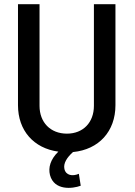

<svg xmlns="http://www.w3.org/2000/svg" viewBox="-20 -720 647 918"><path d="M366 168 357 111C327 124 295 119 288 88C282 61 300 33 329 7C453 -5 532 -92 532 -217V-700H429V-214C429 -135 378 -81 300 -81C221 -81 169 -135 169 -214V-700H66V-217C66 -96 141 -11 259 5C221 42 210 81 219 117C239 192 326 183 366 168Z"/></svg>

Font: Vanilla Cream DemiBold
Style: Regular
Weight: 600
Designer: Jeremy Tribby, Jinavaṁso
Foundry: Tribby Type
Version: Version 1.422;Glyphs 3.1.2 (3151)